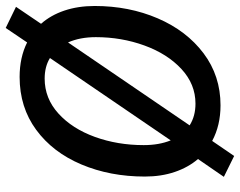

<svg xmlns="http://www.w3.org/2000/svg" viewBox="-106 -694 861 690"><g transform="rotate(-90 325.0 -349.5)"><path d="M163 -18 109 61 34 24 98 -69Q68 -104 51.5 -152.5Q35 -201 35 -260Q35 -385 78.5 -488Q122 -591 203 -650.5Q284 -710 393 -710Q463 -710 517 -683L569 -760L645 -723L584 -633Q615 -598 631.5 -549Q648 -500 648 -440Q648 -317 603.5 -213.5Q559 -110 478 -49Q397 12 291 12Q219 12 163 -18ZM165 -167 461 -601Q430 -620 387 -620Q316 -620 261.5 -570.5Q207 -521 177.5 -439.5Q148 -358 148 -264Q148 -209 165 -167ZM297 -78Q367 -78 421.5 -128.5Q476 -179 506 -261.5Q536 -344 536 -436Q536 -493 517 -536L219 -99Q252 -78 297 -78Z"/></g></svg>

Font: Azeret Mono
Style: Italic
Weight: 400
Italic angle: -12°
Designer: Martin Vácha
Foundry: Displaay
Version: Version 1.000; Glyphs 3.0.3, build 3074